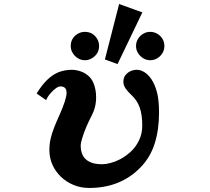

<svg xmlns="http://www.w3.org/2000/svg" viewBox="-20 -909 1040 949"><path d="M683.6 -847.7 561 -592.3 498.5 -615.2 568.8 -889.2ZM399.4 -751.5Q439.5 -751.5 460.4 -716.8Q469.7 -701.2 469.7 -681.6Q469.7 -642.6 434.6 -621.1Q418 -611.3 399.4 -611.3Q380.9 -611.3 365 -621.1Q349.1 -630.9 339.4 -647Q329.6 -662.6 329.6 -681.6Q329.6 -721.2 364.7 -742.2Q380.4 -751.5 399.4 -751.5ZM722.7 -751.5Q741.7 -751.5 757.8 -741.9Q773.9 -732.4 783.2 -716.8Q792.5 -701.2 792.5 -681.6Q792.5 -662.6 783 -646.7Q773.4 -630.9 757.8 -621.1Q741.2 -611.3 722.7 -611.3Q703.6 -611.3 687.7 -621.1Q671.9 -630.9 662.1 -647Q652.3 -662.6 652.3 -681.6Q652.3 -700.7 662.1 -716.8Q671.9 -732.9 688 -742.2Q703.1 -751.5 722.7 -751.5ZM335 -564Q355.5 -564 378.4 -556.4Q401.4 -548.8 420.4 -530.8Q439.5 -512.7 448.2 -480.7Q457 -448.7 454.6 -412.1Q451.7 -374 435.1 -341.8Q401.9 -277.8 386.7 -227.1Q378.9 -203.6 378.9 -188Q378.9 -162.1 388.9 -141.6Q398.9 -121.1 422.4 -109.4Q444.8 -97.2 484.9 -97.2Q502.9 -97.2 526.1 -103.3Q549.3 -109.4 573.2 -121.6Q597.2 -133.8 623.5 -156.7Q649.9 -179.7 666.5 -213.9Q683.1 -247.1 683.1 -288.1Q683.1 -343.3 670.2 -378.7Q657.2 -414.1 629.9 -439Q611.3 -456.1 600.6 -471.9Q589.8 -487.8 589.8 -505.9Q589.8 -523.9 599.6 -536.9Q609.4 -549.8 624.5 -557.1Q640.6 -564 657.2 -564Q673.8 -564 692.6 -553Q711.4 -542 728 -518.1Q744.6 -494.1 755.4 -454.8Q766.1 -415.5 766.1 -353Q766.1 -267.6 744.6 -199.7Q723.1 -131.8 675.8 -83Q577.1 20 420.9 20Q378.9 20 343.3 5.1Q307.6 -9.8 281.2 -35.2Q226.6 -88.4 224.1 -162.1Q223.6 -193.4 229.7 -221.2Q235.8 -249 247.1 -277.3Q252.4 -291.5 259 -306.6Q265.6 -321.8 272.9 -337.9Q309.1 -418.9 309.1 -450.2Q309.1 -481.9 278.8 -481.9Q259.8 -481.9 230 -448.2Q216.3 -433.1 208 -414.1L161.1 -446.8Q187.5 -489.7 214.4 -515.4Q241.2 -541 271 -552.7Q301.8 -564 335 -564Z"/></svg>

Font: BIZ UDMincho
Style: Bold
Weight: 700
Monospace: yes
Designer: TypeBank Co., Ltd.
Foundry: Morisawa Inc.
Version: Version 1.06